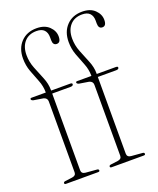

<svg xmlns="http://www.w3.org/2000/svg" viewBox="-134 -798 725 880"><g transform="rotate(-20 228.0 -358.0)"><path d="M116.5 -36.5Q116.5 -19.5 135.5 -17.5L190 -13Q199 -12.5 199 -5.5Q199 0 190.5 0H35Q27 0 27 -5.5Q27 -12 36 -13L70.5 -17.5Q89.5 -20 89.5 -36V-382Q89.5 -398.5 72 -403.5L25.5 -411Q14.5 -414 14.5 -420Q14.5 -425 21 -425H90.5V-426Q90.5 -456.5 79 -485Q67.5 -513.5 56.5 -543.2Q45.5 -573 45.5 -606.5Q45.5 -656 74.2 -686.2Q103 -716.5 150.5 -716.5Q190 -716.5 212 -695.2Q234 -674 234 -646.5Q234 -617 214.5 -617Q195.5 -617 195.5 -642.5V-657Q195.5 -679 183.5 -691.8Q171.5 -704.5 146 -704.5Q108.5 -704.5 87.2 -680.5Q66 -656.5 66 -616Q66 -583 78.5 -551.5Q91 -520 103.8 -489.2Q116.5 -458.5 116.5 -429V-425H209.5Q219.5 -425 219.5 -419.5Q219.5 -410.5 205.5 -410.5H116.5ZM339 -36.5Q339 -19.5 358 -17.5L412.5 -13Q421.5 -12.5 421.5 -5.5Q421.5 0 413 0H257.5Q249.5 0 249.5 -5.5Q249.5 -12 258.5 -13L293 -17.5Q312 -20 312 -36V-382Q312 -398.5 294.5 -403.5L248 -411Q237 -414 237 -420Q237 -425 243.5 -425H313V-426Q313 -456.5 301.5 -485Q290 -513.5 279 -543.2Q268 -573 268 -606.5Q268 -656 296.8 -686.2Q325.5 -716.5 373 -716.5Q412.5 -716.5 434.5 -695.2Q456.5 -674 456.5 -646.5Q456.5 -617 437 -617Q418 -617 418 -642.5V-657Q418 -679 406 -691.8Q394 -704.5 368.5 -704.5Q331 -704.5 309.8 -680.5Q288.5 -656.5 288.5 -616Q288.5 -583 301 -551.5Q313.5 -520 326.2 -489.2Q339 -458.5 339 -429V-425H432Q442 -425 442 -419.5Q442 -410.5 428 -410.5H339Z"/></g></svg>

Font: Fraunces 144pt Soft Thin
Style: Regular
Weight: 100
Version: Version 1.000;[0bf87f6ff]